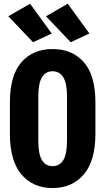

<svg xmlns="http://www.w3.org/2000/svg" viewBox="-20 -981 556 1013"><path d="M32.2 -274.9Q32.2 -132.3 93.3 -60.5Q154.3 11.2 257.3 11.2Q360.4 11.2 421.9 -60.5Q483.4 -132.3 483.4 -274.9V-440.4Q483.4 -583.5 422.4 -652.8Q361.3 -722.2 257.3 -722.2Q153.8 -722.2 93 -652.6Q32.2 -583 32.2 -440.4ZM182.1 -238.3V-473.1Q182.1 -541.5 201.4 -573.2Q220.7 -605 257.3 -605Q294.4 -605 314 -573.2Q333.5 -541.5 333.5 -473.1V-238.3Q333.5 -167.5 314 -136Q294.4 -104.5 257.3 -104.5Q220.7 -104.5 201.4 -136Q182.1 -167.5 182.1 -238.3ZM154.3 -758.3 252.9 -804.2 138.7 -961.4 23.9 -895ZM353 -758.3 451.7 -804.2 337.4 -961.4 222.7 -895Z"/></svg>

Font: Roboto Flex
Style: wght 700 wdth 25 opsz 34 GRAD 0.00 slnt 0.00 XTRA 468 XOPQ 96 YOPQ 79 YTLC 514 YTUC 712 YTAS 750 YTDE -203.00 YTFI 738
Weight: 700
Width: 1
Designer: Berlow after Robertson
Foundry: Google
Version: Version 3.100